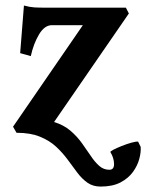

<svg xmlns="http://www.w3.org/2000/svg" viewBox="-20 -482 531 697"><path d="M176.3 -39.1Q211.4 -28.3 235.6 -7.6Q259.8 13.2 277.3 37.6Q294.9 62 309.6 84Q324.2 106 340.1 120.1Q356 134.3 377 134.3Q394.5 134.3 394 112.8Q393.6 91.3 380.9 70.3Q379.4 67.9 391.6 61.5Q403.8 55.2 422.1 47.9Q440.4 40.5 457.3 35.9Q474.1 31.2 481.4 32.2L490.7 51.3Q492.2 69.8 485.8 94.2Q479.5 118.7 462.9 141.8Q446.3 165 417.5 180.2Q388.7 195.3 345.2 195.3Q317.4 195.3 297.4 181.2Q277.3 167 260.7 144.8Q244.1 122.6 225.8 97.7Q207.5 72.8 183.6 50.5Q159.7 28.3 125 14.2Q90.3 0 40 0L27.3 -22L280.8 -390.6H168.5Q141.6 -390.6 121.6 -356.9Q101.6 -323.2 91.8 -278.3L53.2 -289.1L66.9 -461.9Q88.4 -456.1 105 -455.1Q121.6 -454.1 152.8 -454.1H437L447.8 -433.1Z"/></svg>

Font: Gentium Book Plus
Style: Bold
Weight: 700
Designer: Victor Gaultney, Annie Olsen, Iska Routamaa, Becca Hirsbrunner
Foundry: SIL International
Version: Version 6.101